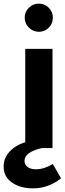

<svg xmlns="http://www.w3.org/2000/svg" viewBox="-95 -815 356 1057"><path d="M41 -718Q41 -750 64 -772.5Q87 -795 119 -795Q151 -795 173.5 -772.5Q196 -750 196 -718Q196 -685 173.5 -662.5Q151 -640 119 -640Q87 -640 64 -663Q41 -686 41 -718ZM44 -32V-546H194V0H136Q40 22 40 71Q40 91 56.5 104Q73 117 103 117Q147 117 196 88L241 167Q171 222 87 222Q17 222 -29 190Q-75 158 -75 102Q-75 55 -42 19.5Q-9 -16 44 -32Z"/></svg>

Font: Evergrow Sans 
Style: ExtraBold
Weight: 800
Foundry: 10Web
Version: Version 1.000